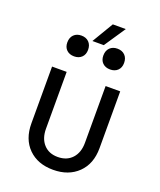

<svg xmlns="http://www.w3.org/2000/svg" viewBox="-163 -1001 926 1112"><g transform="rotate(20 300.0 -445.0)"><path d="M299 10Q204 10 147 -46.5Q90 -103 90 -200V-550H180V-200Q180 -140 212 -104.5Q244 -69 299 -69Q355 -69 387.5 -104.5Q420 -140 420 -200V-550H510V-200Q510 -103 452 -46.5Q394 10 299 10ZM259 -769 337 -900H417L329 -769ZM411 -649Q382 -649 364.5 -666Q347 -683 347 -712Q347 -742 364.5 -759.5Q382 -777 411 -777Q440 -777 457.5 -759.5Q475 -742 475 -712Q475 -683 457.5 -666Q440 -649 411 -649ZM189 -649Q160 -649 142.5 -666Q125 -683 125 -712Q125 -742 142.5 -759.5Q160 -777 189 -777Q218 -777 235.5 -759.5Q253 -742 253 -712Q253 -683 235.5 -666Q218 -649 189 -649Z"/></g></svg>

Font: JetBrains Mono
Style: Regular
Weight: 400
Monospace: yes
Designer: Philipp Nurullin, Konstantin Bulenkov
Foundry: JetBrains
Version: Version 2.305